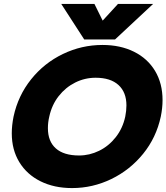

<svg xmlns="http://www.w3.org/2000/svg" viewBox="-20 -943 848 978"><path d="M292 -923H461L503 -838L581 -923H760L566 -742H409ZM40 -264Q40 -304 49 -349Q72 -456 138.5 -539Q205 -622 300.5 -668Q396 -714 502 -714Q593 -714 662.5 -679.5Q732 -645 770 -581.5Q808 -518 808 -433Q808 -393 799 -349Q776 -242 709 -159.5Q642 -77 547 -31Q452 15 347 15Q256 15 186.5 -19.5Q117 -54 78.5 -117Q40 -180 40 -264ZM618 -349Q624 -379 624 -406Q624 -473 583.5 -510Q543 -547 467 -547Q412 -547 363 -522.5Q314 -498 279 -453.5Q244 -409 231 -349Q224 -320 224 -290Q224 -223 264.5 -187Q305 -151 383 -151Q436 -151 485 -175Q534 -199 569.5 -244Q605 -289 618 -349Z"/></svg>

Font: Prompt Bold
Style: Bold Italic
Weight: 700
Italic angle: -12°
Designer: Katatrad Team
Foundry: CadsonDemak
Version: Version 1.000